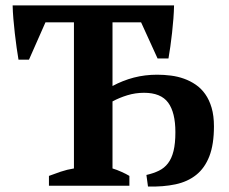

<svg xmlns="http://www.w3.org/2000/svg" viewBox="-20 -682 840 705"><path d="M765.6 -218.3Q765.6 -151.9 748.8 -108.4Q731.9 -64.9 700.4 -39.8Q668.9 -14.6 624 -5.1Q579.1 4.4 523.4 2.9L517.6 -39.6Q543.5 -45.4 563.5 -55.2Q583.5 -64.9 596.9 -82.5Q610.4 -100.1 617.2 -127.7Q624 -155.3 624 -196.8Q624 -269 597.4 -305.2Q570.8 -341.3 508.8 -341.3Q477.5 -341.3 447.8 -332.3Q418 -323.2 393.1 -309.6V-63.5Q409.2 -58.6 426 -51Q442.9 -43.5 455.1 -36.1V0H159.7V-36.1Q178.7 -43.5 202.6 -51.5Q226.6 -59.6 251.5 -63.5V-600.1H147L86.4 -462.9H47.9Q44.4 -482.4 41 -507.6Q37.6 -532.7 34.4 -559.6Q31.2 -586.4 29.1 -613Q26.9 -639.6 26.4 -662.1H619.1Q618.7 -639.2 616.7 -613.3Q614.7 -587.4 611.8 -561.5Q608.9 -535.6 605.5 -511.2Q602.1 -486.8 598.6 -467.3H558.6L498 -600.1H393.1V-366.2Q431.2 -386.7 471.7 -397.2Q512.2 -407.7 557.1 -407.7Q582 -407.7 607.2 -404.5Q632.3 -401.4 655.5 -393.1Q678.7 -384.8 698.7 -371.1Q718.8 -357.4 733.6 -336.4Q748.5 -315.4 757.1 -286.1Q765.6 -256.8 765.6 -218.3Z"/></svg>

Font: PT Astra Serif
Style: Bold
Weight: 700
Designer: A.Korolkova, I. Chaeva
Foundry: ParaType Ltd
Version: Version 1.002